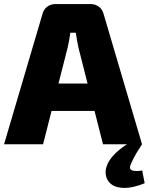

<svg xmlns="http://www.w3.org/2000/svg" viewBox="-25 -710 732 945"><path d="M421 -690Q444 -690 461.5 -677Q479 -664 485 -641L674 0H482L361 -476Q357 -493 354 -512.5Q351 -532 348 -549H321Q319 -532 315.5 -512.5Q312 -493 308 -476L187 0H-5L184 -641Q190 -664 207.5 -677Q225 -690 248 -690ZM516 -299V-164H153V-299ZM603 -2 674 0Q659 23 646 44.5Q633 66 621 93Q607 122 625 128.5Q643 135 675 129L687 192Q629 215 589 215Q549 215 526.5 199.5Q504 184 497.5 159Q491 134 500 108Q508 83 533 55Q558 27 603 -2Z"/></svg>

Font: Exo 2 ExtraBold
Style: Regular
Weight: 800
Designer: Natanael Gama
Foundry: Natanael Gama
Version: Version 2.010